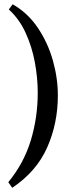

<svg xmlns="http://www.w3.org/2000/svg" viewBox="-20 -710 344 904"><path d="M19 147.9Q91.8 59.6 124.8 -48.3Q157.7 -156.2 157.7 -273.9Q157.7 -342.3 144.3 -415.5Q130.9 -488.8 101.1 -554.4Q71.3 -620.1 21.5 -665.5L39.6 -689.9Q111.3 -648.9 158.4 -578.6Q205.6 -508.3 229 -425Q252.4 -341.8 252.4 -260.7Q252.4 -128.9 202.1 -15.6Q151.9 97.7 37.6 174.3Z"/></svg>

Font: Namdhinggo SemiBold
Style: Regular
Weight: 600
Designer: Victor Gaultney
Foundry: SIL International
Version: Version 3.001